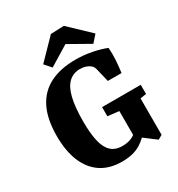

<svg xmlns="http://www.w3.org/2000/svg" viewBox="-183 -889 946 1019"><g transform="rotate(-30 290.0 -379.5)"><path d="M269 10Q193 10 141 -24.5Q89 -59 62 -124Q35 -189 35 -280Q35 -384 68.5 -451Q102 -518 166.5 -550.5Q231 -583 323 -583Q373 -583 421.5 -573.5Q470 -564 507 -549Q510 -513 507.5 -475Q505 -437 500 -399H416L396 -482Q393 -493 389 -499Q385 -505 378 -510Q368 -518 353.5 -523Q339 -528 319 -528Q278 -528 250 -502Q222 -476 208.5 -420.5Q195 -365 195 -277Q195 -208 205.5 -159.5Q216 -111 241.5 -86Q267 -61 312 -61Q352 -61 379.5 -77.5Q407 -94 424 -120L446 -80Q425 -43 381 -16.5Q337 10 269 10ZM494 6 416 -53H389V-230L320 -238V-294H557V-238L520 -232V-9ZM163 -647 279 -766 360 -769 485 -650 448 -608 319 -681 198 -607Z"/></g></svg>

Font: Yrsa
Style: Regular
Weight: 400
Designer: Anna Giedrys (Yrsa+Rasa design), David Brezina (Yrsa art-direction, Rasa art-direction, design)
Foundry: Rosetta Type Foundry
Version: Version 2.004